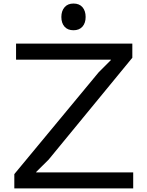

<svg xmlns="http://www.w3.org/2000/svg" viewBox="-20 -1054 825 1074"><path d="M725.1 -89.8V0H60.1V-80.1L532.2 -649.9L600.1 -717.8V-720.2H69.8V-810.1H720.2V-731L252 -161.1L182.1 -91.8V-89.8ZM459 -959Q459 -925.3 441.2 -905Q423.3 -884.8 391.1 -884.8Q358.4 -884.8 340.8 -905Q323.2 -925.3 323.2 -959Q323.2 -992.7 341.1 -1013.4Q358.9 -1034.2 391.1 -1034.2Q423.8 -1034.2 441.4 -1013.7Q459 -993.2 459 -959Z"/></svg>

Font: Sinkin Sans 400 Regular
Style: Regular
Weight: 400
Designer: Keith Bates
Foundry: K-Type
Version: Sinkin Sans (version 1.0)  by Keith Bates   •   © 2014   www